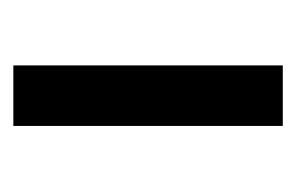

<svg xmlns="http://www.w3.org/2000/svg" viewBox="-100 -354 454 295"><g transform="rotate(90 127.5 -207.0)"><path d="M174 -414V0H81V-414Z"/></g></svg>

Font: Josefin Sans
Style: Regular
Weight: 400
Designer: Santiago Orozco
Foundry: Typemade
Version: Version 2.000